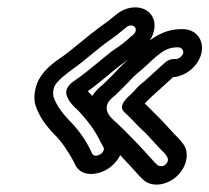

<svg xmlns="http://www.w3.org/2000/svg" viewBox="-20 -470 574 527"><path d="M470.5 -340C478.1 -340 484.6 -331.7 482.8 -324C481 -316.3 470.8 -308 463.1 -308H456.1C451.9 -308 446.3 -306.3 443.4 -304.9C438.1 -302.6 435.8 -300.9 433.3 -298.6C412.5 -280.1 393.6 -262.2 375.3 -246C355.6 -231.3 351.8 -223 342.2 -214C330.5 -203 302.2 -180.2 321.1 -162.3L335.8 -148.3C347.3 -137.3 364.5 -117.6 379.1 -105.1C394.9 -89.1 414.6 -65.7 431.8 -49.2C436.8 -42.8 448.1 -31.2 434.6 -18.6C426.9 -11.3 415.8 -13.6 411.4 -17.7L404.6 -24.2C368.5 -64.5 330.1 -105.8 289 -143C272.2 -158.3 264.2 -180.1 286.2 -199.8C301.8 -212.6 309.9 -222.4 321.3 -233.3C340.1 -251.5 342.9 -257.2 356.6 -268.3C401.5 -304.7 424.2 -340 464.5 -340ZM482 -390H476C403.7 -390 356.9 -326 329.4 -303.7C309.4 -287.4 302.7 -277.4 289.7 -264.7C276 -251.6 267.2 -241.7 258.5 -234.7C200.2 -187.3 221.2 -126.6 250.2 -102.7C289 -67.4 327.8 -25.9 363.2 13.7C363.5 13.9 363.9 14.4 364.2 14.7L371 21.2C393.3 45.4 437.3 40 465.5 13.6C495.3 -14.3 501 -55 480.1 -78.3L474.5 -85.7C474.1 -86.2 473.2 -87.1 472.6 -87.7C456.4 -103.1 437.1 -126.3 419.2 -144.3C408.8 -154.8 391.6 -172.1 377.4 -186.1C392.4 -201.1 394.6 -203.6 403.4 -211.3C421.6 -227.4 437.1 -242 454.8 -258.1C489.2 -260.5 524.5 -288.1 532.8 -324C541.2 -360.2 517.8 -390 482 -390ZM326.9 -395.3C339 -405.2 355.3 -399.2 352.3 -384.8C350.9 -377.5 344.6 -374.6 335.6 -366.3C322.4 -354.1 314.1 -347.7 295.8 -335.5C286.7 -329.3 278.3 -322.7 273.7 -318.6C266.6 -313.3 258 -306.2 250 -299.3L222.2 -276.7C207 -264.3 193.7 -255.1 178.1 -244C168.7 -237.3 159 -223.1 162.3 -210.8C168.3 -188.7 186.4 -174.5 195.4 -165.7C220.8 -138.9 242.4 -109.7 257.5 -77.7C257.6 -77.2 257.9 -76.7 258.1 -76.4L263.7 -66.6C271.9 -51.3 241.6 -33.6 233.2 -47.9L228.7 -57.3C214.9 -86.8 193 -116.8 169.3 -140.3C149.8 -160.8 134.5 -181.6 126.8 -205C125.4 -213 125.6 -219.4 127.4 -227C132.9 -250.8 178.6 -278.1 204.8 -299.3L256.5 -341.3C267.3 -350.2 291.1 -366.2 303.6 -376.3ZM299.8 -430.7 277.2 -412.4C264.3 -403.1 242.3 -387.3 229.3 -376.7L178.1 -335.1C170.6 -329.4 162.3 -323 156.4 -318.3C135.8 -303.4 88.7 -276 77.4 -227C74 -212.1 73 -194.9 77.1 -182C87.5 -149 107.4 -124 128.6 -101.7C149.6 -81.1 166.4 -55.5 181.4 -28.1L185.8 -18.7C202.5 16.9 248.5 11.5 277 -7.2C305.2 -25.7 328.3 -63.8 310.2 -97.4L304.7 -107C288 -142.3 263.1 -175.9 236.1 -204.3C230.5 -209.7 225.9 -214.1 220.9 -219.7C228.9 -225.4 239.4 -233.2 249.4 -241.3L278.2 -264.7C287.9 -273.2 294.1 -278.2 299.6 -282.2C305.3 -286.3 307.7 -289.4 318.1 -296.5C336.4 -308.7 349.4 -318.6 364.5 -332.3C377.4 -341.8 397.4 -360.1 402.7 -386.2C414.9 -446.7 347.6 -469.5 299.8 -430.7Z"/></svg>

Font: HoneyBee
Style: StrIt
Weight: 700
Foundry: Cannot Into Space Fonts
Version: Version 0.89